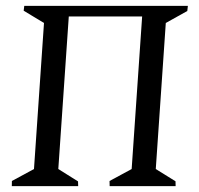

<svg xmlns="http://www.w3.org/2000/svg" viewBox="-20 -632 676 652"><path d="M20.1 0 20.4 -17.4 95.4 -58 129.4 -554 60.4 -595.6 62.4 -612H618L616 -594.6L543 -554L509 -58L576 -16.4L576.4 0H352.4L352 -17.4L427.1 -58L462.7 -576H213.6L178 -58L245 -16L245.5 0Z"/></svg>

Font: Ancizar Serif Light
Style: Italic
Weight: 300
Italic angle: -4°
Designer: Cesar Puertas, Viviana Monsalve, Julian Moncada, Julian Prieto, Jose Castro, Felipe Aragon, Mariel Hernandez, Sara Alarc
Version: Version 8.100